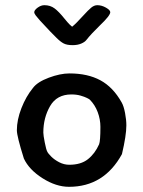

<svg xmlns="http://www.w3.org/2000/svg" viewBox="-20 -716 552 740"><path d="M198 -570Q181 -586 134 -637Q124 -648 118 -656Q112 -664 112 -669Q112 -677 125 -686.5Q138 -696 151 -696Q174 -696 190.5 -683.5Q207 -671 227 -646Q231 -641 240 -630.5Q249 -620 258 -613Q272 -624 301 -656Q320 -677 331.5 -686.5Q343 -696 355 -696Q372 -696 388.5 -686.5Q405 -677 405 -669Q405 -656 365 -618Q331 -585 313 -562Q307 -554 293 -548Q279 -542 260 -542Q238 -542 225.5 -548.5Q213 -555 198 -570ZM467 -233Q467 -194 450 -122Q381 4 246 4Q196 4 144 -29Q92 -62 72 -105Q45 -191 45 -214Q45 -254 62.5 -299Q80 -344 107 -377Q124 -400 168 -416.5Q212 -433 248 -433Q318 -433 367 -406.5Q416 -380 449 -321Q457 -307 462 -280.5Q467 -254 467 -233ZM367 -227Q367 -256 356.5 -284Q346 -312 326 -332Q324 -334 315 -338.5Q306 -343 290.5 -347.5Q275 -352 255 -352Q199 -352 173 -307Q147 -262 147 -205Q147 -195 152.5 -167Q158 -139 162 -132Q165 -125 177.5 -112.5Q190 -100 208.5 -90.5Q227 -81 247 -81Q292 -81 319 -102.5Q346 -124 362 -160Q367 -173 367 -227Z"/></svg>

Font: Itim
Style: Regular
Weight: 400
Designer: Suppakit Chalermlarp
Version: Version 1.002g